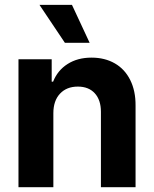

<svg xmlns="http://www.w3.org/2000/svg" viewBox="-20 -776 638 796"><path d="M201.2 0H56.6V-530.3H194.3V-437.5H200.2Q218.8 -484.4 260.3 -510.7Q301.8 -537.1 359.4 -537.1Q414.6 -537.1 456.1 -513.2Q497.6 -489.3 520 -444.1Q542.5 -398.9 542 -337.9V0H398.4V-312.5Q398.4 -361.3 373 -389.2Q347.7 -417 302.7 -417Q256.3 -417 228.8 -387.7Q201.2 -358.4 201.2 -306.6ZM143.6 -755.9H278.3L351.6 -598.6H249Z"/></svg>

Font: Pretendard GOV
Style: Bold
Weight: 700
Designer: Base glyphs from Inter by Rasmus Andersson; Hangeul glyphs from Noto Sans CJK(Source Han Sans) by Jang Soo-young and Kan
Foundry: Kil Hyung-jin
Version: Version 1.309